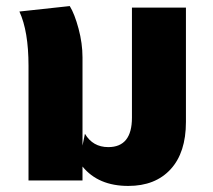

<svg xmlns="http://www.w3.org/2000/svg" viewBox="-20 -595 701 633"><path d="M415 -570H593V-193Q593 -92 542.5 -37Q492 18 403 18Q304 18 252 -46V0H74V-191V-378Q74 -492 44 -557L210 -575Q226 -549 239 -500.5Q252 -452 252 -406V-164V-115L260 -154Q286 -110 337 -110Q415 -110 415 -207Z"/></svg>

Font: FiraGO ExtraBold
Style: Regular
Weight: 800
Designer: bBox Type
Foundry: bBox Type GmbH
Version: Version 1.001;PS 001.001;hotconv 1.0.88;makeotf.lib2.5.64775